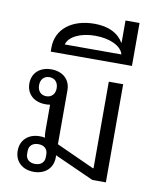

<svg xmlns="http://www.w3.org/2000/svg" viewBox="-97 -966 860 1052"><g transform="rotate(10 333.5 -440.0)"><path d="M163 12C226 12 269 -27 269 -87C269 -91 269 -95 268 -99L488 0H563V-546H483V-64H479L268 -160V-461C268 -520 225 -558 162 -558C99 -558 56 -520 56 -461C56 -402 99 -364 162 -364C171 -364 179 -364 188 -366V-221C188 -206 189 -193 192 -183C183 -185 173 -186 163 -186C100 -186 57 -147 57 -87C57 -27 100 12 163 12ZM163 -32C130 -32 111 -51 111 -79V-95C111 -123 130 -142 163 -142C196 -142 215 -123 215 -95V-79C215 -51 196 -32 163 -32ZM159 -408C129 -408 110 -429 110 -461C110 -493 129 -514 159 -514C189 -514 208 -493 208 -461C208 -429 189 -408 159 -408Z M141 -653H593V-892H515V-769H512C486 -816 430 -845 352 -845C225 -845 141 -778 141 -676ZM367 -781C451 -781 514 -749 525 -705H210C221 -749 284 -781 367 -781Z"/></g></svg>

Font: IBM Plex Thai Looped
Style: Regular
Weight: 400
Designer: Mike Abbink, Paul van der Laan, Pieter van Rosmalen, Ben Mitchell, Mark Frömberg
Foundry: Bold Monday
Version: Version 1.0